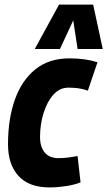

<svg xmlns="http://www.w3.org/2000/svg" viewBox="-20 -809 469 839"><path d="M196 10Q107 10 61 -40Q15 -90 15 -179Q15 -289 45 -373.5Q75 -458 134.5 -506Q194 -554 283 -554Q353 -554 406 -537L364 -413Q341 -421 320.5 -423.5Q300 -426 279 -426Q241 -426 213.5 -395.5Q186 -365 170.5 -315.5Q155 -266 155 -210Q155 -167 175.5 -142.5Q196 -118 235 -118Q257 -118 277 -120.5Q297 -123 319 -127L332 -12Q304 -1 267 4.5Q230 10 196 10ZM132 -595 238 -789H387L429 -595H319L300 -720L242 -595Z"/></svg>

Font: Georama SemiCondensed
Style: Bold Italic
Weight: 700
Width: 4
Italic angle: -9°
Designer: Jean-Baptiste Levee
Foundry: Production Type
Version: Version 1.000